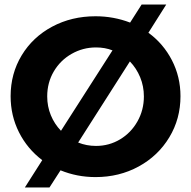

<svg xmlns="http://www.w3.org/2000/svg" viewBox="-20 -775 846 850"><path d="M779 -349Q779 -249 729.5 -167Q680 -85 594 -38Q508 9 403 9Q321 9 248 -21L199 55H90L167 -66Q101 -116 64 -189.5Q27 -263 27 -349Q27 -449 76 -530Q125 -611 211 -657Q297 -703 403 -703Q483 -703 556 -675L607 -755H716L637 -630Q703 -582 741 -508.5Q779 -435 779 -349ZM250 -196 478 -552Q445 -565 405 -565Q347 -565 297 -536.5Q247 -508 218 -458.5Q189 -409 189 -348Q189 -304 205 -265Q221 -226 250 -196ZM617 -348Q617 -393 600.5 -433Q584 -473 555 -503L326 -144Q363 -129 405 -129Q463 -129 511.5 -158Q560 -187 588.5 -237.5Q617 -288 617 -348Z"/></svg>

Font: Montserrat SemiBold
Style: Regular
Weight: 600
Designer: Julieta Ulanovsky
Foundry: Julieta Ulanovsky
Version: Version 6.001